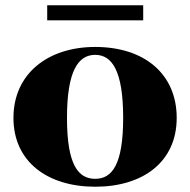

<svg xmlns="http://www.w3.org/2000/svg" viewBox="-20 -693 722 728"><path d="M341 15C522 15 650 -79 650 -246C650 -413 527 -515 341 -515C161 -515 31 -413 31 -246C31 -79 161 15 341 15ZM341 -15C277 -15 234 -67 234 -246C234 -425 277 -485 341 -485C404 -485 447 -426 447 -246C447 -67 404 -15 341 -15ZM159 -673V-616H523V-673Z"/></svg>

Font: Sprat
Style: Bold
Weight: 700
Designer: Ethan Nakache
Foundry: Collletttivo
Version: Version 2.000;Glyphs 3.2 (3217)